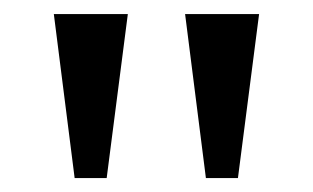

<svg xmlns="http://www.w3.org/2000/svg" viewBox="-20 -734 448 275"><path d="M245.1 -713.9 274.9 -479H320.8L351.1 -713.9ZM57.1 -713.9 86.9 -479H132.8L163.1 -713.9Z"/></svg>

Font: The Erased English
Style: Regular
Weight: 400
Designer: Monotype Design team + ligartures altered by 180 Amsterdam
Foundry: Monotype Imaging Inc.
Version: Version 1.030;Glyphs 3.1.2 (3151)